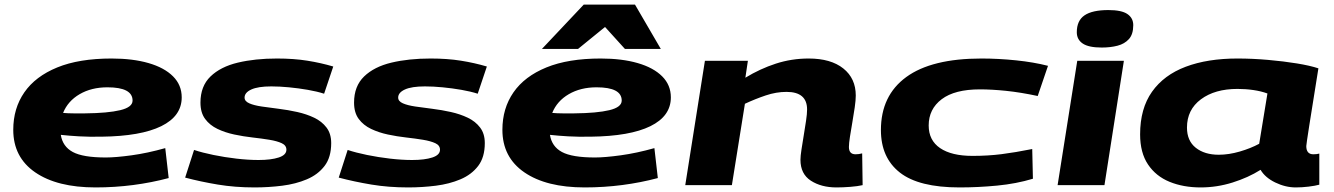

<svg xmlns="http://www.w3.org/2000/svg" viewBox="-20 -810 5838 840"><path d="M718 -31Q643 -11 562.5 -0.5Q482 10 398 10Q230 10 134 -56Q38 -122 38 -242Q38 -336 86.5 -406Q135 -476 230.5 -515Q326 -554 468 -554Q561 -554 630 -534Q699 -514 737 -476Q775 -438 775 -384Q775 -302 685.5 -258Q596 -214 424 -212Q370 -211 326 -213.5Q282 -216 246 -220Q254 -169 298.5 -145Q343 -121 443 -121Q486 -121 555.5 -130.5Q625 -140 703 -162ZM450 -428Q380 -428 328.5 -398Q277 -368 256 -316Q278 -314 302 -314Q326 -314 352 -314Q452 -315 506 -328Q560 -341 560 -370Q560 -428 450 -428Z M790 -33 829 -154Q865 -142 914 -132Q963 -122 1014.5 -116Q1066 -110 1111 -110Q1166 -110 1199.5 -121Q1233 -132 1233 -155Q1233 -174 1212.5 -183.5Q1192 -193 1158.5 -198.5Q1125 -204 1085 -208.5Q1045 -213 1005 -221.5Q965 -230 931.5 -246Q898 -262 877.5 -289.5Q857 -317 857 -361Q857 -433 901 -475.5Q945 -518 1020.5 -536Q1096 -554 1192 -554Q1265 -554 1324.5 -544.5Q1384 -535 1438 -519L1398 -400Q1367 -410 1326.5 -417Q1286 -424 1244.5 -428Q1203 -432 1167 -432Q1109 -432 1079.5 -418.5Q1050 -405 1050 -383Q1050 -367 1070.5 -358Q1091 -349 1125 -344Q1159 -339 1199.5 -334Q1240 -329 1280.5 -320Q1321 -311 1354.5 -295Q1388 -279 1408.5 -252Q1429 -225 1429 -184Q1429 -122 1400 -84Q1371 -46 1322.5 -25.5Q1274 -5 1214.5 2.5Q1155 10 1094 10Q1008 10 933 -2.5Q858 -15 790 -33Z M1462 -33 1501 -154Q1537 -142 1586 -132Q1635 -122 1686.5 -116Q1738 -110 1783 -110Q1838 -110 1871.5 -121Q1905 -132 1905 -155Q1905 -174 1884.5 -183.5Q1864 -193 1830.5 -198.5Q1797 -204 1757 -208.5Q1717 -213 1677 -221.5Q1637 -230 1603.5 -246Q1570 -262 1549.5 -289.5Q1529 -317 1529 -361Q1529 -433 1573 -475.5Q1617 -518 1692.5 -536Q1768 -554 1864 -554Q1937 -554 1996.5 -544.5Q2056 -535 2110 -519L2070 -400Q2039 -410 1998.5 -417Q1958 -424 1916.5 -428Q1875 -432 1839 -432Q1781 -432 1751.5 -418.5Q1722 -405 1722 -383Q1722 -367 1742.5 -358Q1763 -349 1797 -344Q1831 -339 1871.5 -334Q1912 -329 1952.5 -320Q1993 -311 2026.5 -295Q2060 -279 2080.5 -252Q2101 -225 2101 -184Q2101 -122 2072 -84Q2043 -46 1994.5 -25.5Q1946 -5 1886.5 2.5Q1827 10 1766 10Q1680 10 1605 -2.5Q1530 -15 1462 -33Z M2858 -31Q2783 -11 2702.5 -0.5Q2622 10 2538 10Q2370 10 2274 -56Q2178 -122 2178 -242Q2178 -336 2226.5 -406Q2275 -476 2370.5 -515Q2466 -554 2608 -554Q2701 -554 2770 -534Q2839 -514 2877 -476Q2915 -438 2915 -384Q2915 -302 2825.5 -258Q2736 -214 2564 -212Q2510 -211 2466 -213.5Q2422 -216 2386 -220Q2394 -169 2438.5 -145Q2483 -121 2583 -121Q2626 -121 2695.5 -130.5Q2765 -140 2843 -162ZM2590 -428Q2520 -428 2468.5 -398Q2417 -368 2396 -316Q2418 -314 2442 -314Q2466 -314 2492 -314Q2592 -315 2646 -328Q2700 -341 2700 -370Q2700 -428 2590 -428ZM2351 -596 2534 -790H2758L2871 -596H2714L2627 -692L2509 -596Z M3064 -544H3252L3241 -470Q3305 -509 3374 -531.5Q3443 -554 3518 -554Q3615 -554 3669.5 -510.5Q3724 -467 3724 -392Q3724 -372 3719.5 -340.5Q3715 -309 3709 -275Q3703 -241 3698.5 -211.5Q3694 -182 3694 -167Q3694 -135 3723 -135Q3738 -135 3752 -139L3754 0Q3732 5 3700 7.5Q3668 10 3640 10Q3573 10 3527.5 -19.5Q3482 -49 3482 -111Q3482 -127 3486.5 -156Q3491 -185 3496.5 -218.5Q3502 -252 3506.5 -282Q3511 -312 3511 -331Q3511 -408 3421 -408Q3376 -408 3330 -392.5Q3284 -377 3239 -356L3182 0H2978Z M4178 10Q4000 10 3917 -55Q3834 -120 3834 -241Q3834 -392 3945 -473Q4056 -554 4274 -554Q4348 -554 4425.5 -546Q4503 -538 4565 -522L4520 -390Q4445 -406 4382 -412.5Q4319 -419 4267 -419Q4157 -419 4100 -376Q4043 -333 4043 -261Q4043 -196 4093 -162Q4143 -128 4235 -128Q4302 -128 4361.5 -135.5Q4421 -143 4496 -158L4499 -28Q4426 -6 4342.5 2Q4259 10 4178 10Z M4829 -766Q4887 -766 4912.5 -748.5Q4938 -731 4938 -700Q4938 -660 4919 -639Q4900 -618 4869 -610Q4838 -602 4800 -602Q4743 -602 4717 -619.5Q4691 -637 4691 -669Q4691 -720 4725 -743Q4759 -766 4829 -766ZM4607 0 4693 -544H4897L4812 0Z M5649 10Q5604 10 5559.5 -11.5Q5515 -33 5495 -67Q5441 -33 5372.5 -11.5Q5304 10 5233 10Q5157 10 5097 -14.5Q5037 -39 5002.5 -90.5Q4968 -142 4968 -222Q4968 -335 5020 -408.5Q5072 -482 5167.5 -518Q5263 -554 5394 -554Q5459 -554 5527.5 -548Q5596 -542 5654 -532.5Q5712 -523 5748 -511Q5695 -183 5695 -171Q5695 -135 5726 -135Q5740 -135 5752 -138V-2Q5734 3 5705 6.5Q5676 10 5649 10ZM5489 -181 5525 -401Q5498 -411 5464 -416Q5430 -421 5394 -421Q5295 -421 5234 -375.5Q5173 -330 5173 -252Q5173 -194 5211.5 -163.5Q5250 -133 5312 -133Q5356 -133 5404 -147Q5452 -161 5489 -181Z"/></svg>

Font: Georama ExtraExtended
Style: Bold Italic
Weight: 700
Width: 8
Italic angle: -9°
Designer: Jean-Baptiste Levee
Foundry: Production Type
Version: Version 1.000